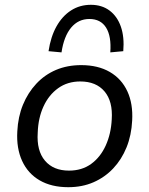

<svg xmlns="http://www.w3.org/2000/svg" viewBox="-20 -770 622 799"><path d="M264 9Q194 9 145 -19.5Q96 -48 72 -100.5Q48 -153 52 -223Q55 -284 75.5 -334Q96 -384 131 -421.5Q166 -459 213 -479Q260 -499 318 -499Q388 -499 437 -470.5Q486 -442 510 -390Q534 -338 530 -268Q527 -207 506.5 -156.5Q486 -106 451 -69Q416 -32 369 -11.5Q322 9 264 9ZM267 -60Q321 -60 359.5 -88Q398 -116 420 -164.5Q442 -213 445 -273Q450 -348 415 -389.5Q380 -431 314 -431Q261 -431 222 -403Q183 -375 161 -327Q139 -279 137 -218Q132 -143 167 -101.5Q202 -60 267 -60ZM236 -552 182 -557Q191 -617 215 -660Q239 -703 275.5 -726.5Q312 -750 358 -750Q404 -750 436 -726Q468 -702 483 -659Q498 -616 493 -557L439 -552Q444 -619 421.5 -655Q399 -691 352 -691Q306 -691 276 -655Q246 -619 236 -552Z"/></svg>

Font: Nunito Sans 10pt
Style: Italic
Weight: 400
Italic angle: -9°
Designer: Vernon Adams
Foundry: Vernon Adams
Version: Version 3.101;gftools[0.9.27]